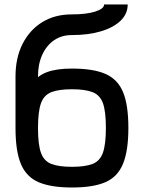

<svg xmlns="http://www.w3.org/2000/svg" viewBox="-20 -820 640 854"><path d="M300 14Q207 14 152 -9.5Q97 -33 73 -90.5Q49 -148 49 -250V-480Q49 -563 80.5 -625Q112 -687 168 -721.5Q224 -756 299 -756Q364 -756 403.5 -768.5Q443 -781 443 -800H548Q548 -759 517 -728.5Q486 -698 430 -681Q374 -664 299 -664Q254 -664 220.5 -641Q187 -618 168 -576.5Q149 -535 149 -480V-477Q167 -491 188.5 -499Q210 -507 237.5 -511Q265 -515 300 -515Q394 -515 448.5 -491.5Q503 -468 527 -411Q551 -354 551 -251Q551 -149 527 -91Q503 -33 448.5 -9.5Q394 14 300 14ZM300 -78Q359 -78 392 -91Q425 -104 438 -141.5Q451 -179 451 -251Q451 -324 438 -360.5Q425 -397 392 -410Q359 -423 300 -423Q241 -423 208 -410Q175 -397 162 -360Q149 -323 149 -250Q149 -178 162 -141Q175 -104 208 -91Q241 -78 300 -78Z"/></svg>

Font: Victor Mono Thin
Style: Regular
Weight: 100
Monospace: yes
Designer: Rune Bjørnerås
Version: Version 1.561;gftools[0.9.30]